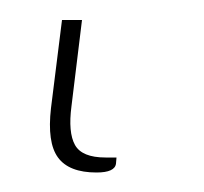

<svg xmlns="http://www.w3.org/2000/svg" viewBox="-20 18 204 192"><path d="M42 38H62L51.5 124Q48 150.5 55 163Q62 175.5 85.5 175.5H96.5L96 181.5Q95 190.5 76.5 190.5Q49 190.5 38 175.5Q27 160.5 31 126Z"/></svg>

Font: Lato ExtraLight
Style: Italic
Weight: 275
Italic angle: -7°
Designer: Lukasz Dziedzic with Adam Twardoch and Botio Nikoltchev
Foundry: tyPoland Lukasz Dziedzic
Version: Version 2.015; 2015-08-06; http://www.latofonts.com/